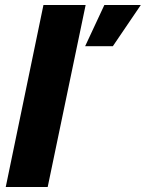

<svg xmlns="http://www.w3.org/2000/svg" viewBox="-20 -749 584 769"><path d="M154 -729H323L171 0H3ZM398 -729H544L432 -564H321Z"/></svg>

Font: Mona Sans ExtraBold
Style: Italic
Weight: 800
Italic angle: -11.7°
Designer: Deni Anggara
Foundry: GitHub
Version: Version 2.000